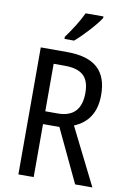

<svg xmlns="http://www.w3.org/2000/svg" viewBox="-101 -1003 711 1063"><g transform="rotate(10 254.5 -471.5)"><path d="M392 -934V-943H292C271 -898 237 -844 201 -795V-783H255C298 -819 367 -894 392 -934ZM228 -714H80V0H166V-298H258L399 0H496L336 -320C412 -352 455 -412 455 -512C455 -647 384 -714 228 -714ZM227 -637C323 -637 367 -600 367 -508C367 -416 323 -370 235 -370H166V-637Z"/></g></svg>

Font: Noto Sans Sinhala Condensed
Style: Regular
Weight: 400
Width: 3
Designer: Jelle Bosma - Monotype Design Team
Foundry: Monotype Imaging Inc.
Version: Version 2.006